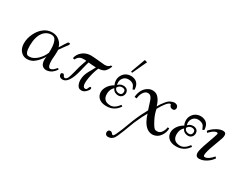

<svg xmlns="http://www.w3.org/2000/svg" viewBox="-97 -1283 2811 2212"><g transform="rotate(30 1308.5 -177.0)"><path d="M509.7 -89.1C490.3 -67.4 476.6 -53.7 470.9 -49.1C456 -38.9 444.6 -34.3 436.6 -34.3C409.1 -34.3 400 -73.1 400 -126.9C400 -138.3 401.1 -162.3 404.6 -198.9C405.7 -229.7 406.9 -253.7 405.7 -270.9C443.4 -324.6 469.7 -360 483.4 -377.1C486.9 -382.9 489.1 -387.4 489.1 -392C489.1 -400 484.6 -403.4 475.4 -403.4C469.7 -403.4 464 -401.1 459.4 -396.6C448 -380.6 426.3 -347.4 395.4 -297.1C387.4 -334.9 363.4 -366.9 323.4 -392C300.6 -404.6 275.4 -410.3 246.9 -410.3C203.4 -410.3 163.4 -395.4 128 -364.6C99.4 -340.6 74.3 -307.4 54.9 -265.1C35.4 -222.9 26.3 -181.7 26.3 -140.6C26.3 -82.3 46.9 -38.9 89.1 -12.6C106.3 -2.3 124.6 2.3 146.3 2.3C172.6 2.3 198.9 -4.6 224 -18.3C266.3 -46.9 300.6 -85.7 329.1 -134.9C325.7 -120 324.6 -107.4 324.6 -96C324.6 -34.3 348.6 -1.1 397.7 2.3C424 2.3 449.1 -5.7 473.1 -20.6C494.9 -37.7 510.9 -54.9 523.4 -74.3ZM330.3 -187.4C314.3 -147.4 290.3 -113.1 258.3 -82.3C224 -51.4 190.9 -35.4 157.7 -35.4C150.9 -35.4 144 -35.4 138.3 -36.6C112 -42.3 98.3 -80 98.3 -148.6C98.3 -307.4 168 -382.9 254.9 -382.9C283.4 -382.9 304 -368 314.3 -339.4C329.1 -305.1 333.7 -254.9 330.3 -187.4Z M1022.9 -418.3C1011.4 -397.7 988.6 -387.4 955.4 -387.4C952 -387.4 901.7 -392 806.9 -401.1C746.3 -408 697.1 -396.6 659.4 -366.9C626.3 -341.7 606.9 -309.7 600 -272L624 -267.4C641.1 -305.1 668.6 -323.4 706.3 -323.4C715.4 -324.6 730.3 -324.6 749.7 -322.3C741.7 -302.9 737.1 -288 733.7 -276.6C722.3 -248 710.9 -208 698.3 -154.3C685.7 -105.1 676.6 -74.3 670.9 -61.7C660.6 -36.6 646.9 -25.1 629.7 -26.3C606.9 -33.1 610.3 -68.6 587.4 -61.7C574.9 -61.7 568 -54.9 568 -40C568 -35.4 569.1 -30.9 570.3 -27.4C577.1 -8 594.3 2.3 620.6 2.3C675.4 2.3 718.9 -69.7 745.1 -176C766.9 -264 778.3 -310.9 781.7 -318.9C828.6 -314.3 861.7 -312 883.4 -312C862.9 -272 846.9 -243.4 836.6 -226.3C812.6 -184 800 -141.7 800 -98.3C800 -78.9 803.4 -60.6 809.1 -45.7C819.4 -13.7 838.9 2.3 868.6 2.3C896 2.3 914.3 -8 938.3 -35.4C950.9 -49.1 956.6 -60.6 956.6 -70.9C956.6 -81.1 953.1 -85.7 945.1 -85.7C941.7 -85.7 938.3 -84.6 937.1 -83.4C928 -75.4 922.3 -50.3 917.7 -45.7C907.4 -35.4 896 -34.3 883.4 -41.1C867.4 -50.3 861.7 -76.6 865.1 -121.1C869.7 -170.3 881.1 -220.6 898.3 -272C902.9 -286.9 908.6 -300.6 914.3 -313.1C955.4 -316.6 982.9 -325.7 997.7 -340.6C1017.1 -360 1032 -385.1 1042.3 -414.9Z M1397.7 -310.9C1396.6 -369.1 1373.7 -405.7 1330.3 -421.7C1314.3 -427.4 1300.6 -429.7 1288 -429.7C1236.6 -429.7 1197.7 -408 1172.6 -363.4C1162.3 -344 1157.7 -324.6 1157.7 -302.9C1157.7 -280 1162.3 -259.4 1172.6 -241.1C1107.4 -204.6 1074.3 -146.3 1073.1 -97.1C1073.1 -37.7 1115.4 14.9 1206.9 14.9C1276.6 16 1331.4 -12.6 1372.6 -73.1L1354.3 -85.7C1320 -38.9 1283.4 -14.9 1244.6 -14.9C1178.3 -16 1145.1 -48 1145.1 -112C1145.1 -153.1 1158.9 -186.3 1187.4 -211.4C1197.7 -180.6 1227.4 -160 1268.6 -160C1304 -160 1332.6 -189.7 1332.6 -227.4C1332.6 -267.4 1304 -289.1 1262.9 -289.1C1234.3 -288 1211.4 -277.7 1196.6 -257.1C1193.1 -267.4 1190.9 -278.9 1190.9 -290.3C1190.9 -340.6 1227.4 -380.6 1276.6 -380.6C1305.1 -381.7 1339.4 -371.4 1354.3 -348.6C1360 -340.6 1366.9 -325.7 1376 -302.9ZM1305.1 -232C1304 -192 1283.4 -184 1254.9 -185.1C1225.1 -189.7 1208 -204.6 1203.4 -228.6C1216 -252.6 1235.4 -265.1 1261.7 -265.1C1289.1 -264 1304 -253.7 1305.1 -232ZM1329.1 -667.4 1258.3 -474.3 1275.4 -466.3 1364.6 -658.3Z M1945.1 -128C1941.7 -101.7 1932.6 -78.9 1920 -60.6C1905.1 -37.7 1885.7 -26.3 1861.7 -26.3C1853.7 -26.3 1846.9 -27.4 1838.9 -28.6C1821.7 -32 1798.9 -65.1 1768 -126.9C1748.6 -164.6 1734.9 -205.7 1726.9 -248C1744 -278.9 1761.1 -306.3 1778.3 -329.1C1804.6 -365.7 1826.3 -381.7 1843.4 -376C1845.7 -363.4 1850.3 -353.1 1858.3 -346.3C1866.3 -338.3 1876.6 -334.9 1886.9 -334.9C1909.7 -333.7 1920 -342.9 1923.4 -364.6C1924.6 -374.9 1923.4 -381.7 1920 -387.4C1912 -404.6 1894.9 -413.7 1870.9 -413.7C1862.9 -413.7 1852.6 -411.4 1840 -406.9C1816 -401.1 1793.1 -384 1770.3 -355.4C1747.4 -328 1729.1 -300.6 1714.3 -273.1C1701.7 -316.6 1685.7 -348.6 1667.4 -370.3C1646.9 -396.6 1619.4 -410.3 1585.1 -410.3C1564.6 -410.3 1545.1 -405.7 1528 -395.4C1475.4 -366.9 1445.7 -315.4 1438.9 -241.1L1467.4 -236.6C1470.9 -265.1 1477.7 -290.3 1489.1 -310.9C1507.4 -344 1530.3 -358.9 1556.6 -356.6C1582.9 -355.4 1602.3 -334.9 1614.9 -297.1C1628.6 -252.6 1641.1 -214.9 1651.4 -184C1620.6 -129.1 1588.6 -64 1557.7 12.6C1540.6 58.3 1522.3 104 1505.1 150.9C1477.7 218.3 1459.4 256 1449.1 264C1445.7 266.3 1442.3 267.4 1438.9 267.4C1434.3 267.4 1421.7 250.3 1416 245.7C1408 240 1401.1 237.7 1395.4 237.7C1374.9 237.7 1363.4 250.3 1362.3 274.3C1365.7 301.7 1380.6 310.9 1400 312C1429.7 313.1 1454.9 301.7 1474.3 277.7C1486.9 260.6 1505.1 221.7 1529.1 158.9C1546.3 112 1564.6 66.3 1581.7 20.6C1614.9 -56 1643.4 -113.1 1665.1 -148.6C1673.1 -118.9 1685.7 -89.1 1700.6 -60.6C1736 3.4 1781.7 34.3 1835.4 33.1C1875.4 29.7 1907.4 12.6 1931.4 -20.6C1955.4 -53.7 1966.9 -89.1 1966.9 -125.7Z M2325.7 -310.9C2324.6 -369.1 2301.7 -405.7 2258.3 -421.7C2242.3 -427.4 2228.6 -429.7 2216 -429.7C2164.6 -429.7 2125.7 -408 2100.6 -363.4C2090.3 -344 2085.7 -324.6 2085.7 -302.9C2085.7 -280 2090.3 -259.4 2100.6 -241.1C2035.4 -204.6 2002.3 -146.3 2001.1 -97.1C2001.1 -37.7 2043.4 14.9 2134.9 14.9C2204.6 16 2259.4 -12.6 2300.6 -73.1L2282.3 -85.7C2248 -38.9 2211.4 -14.9 2172.6 -14.9C2106.3 -16 2073.1 -48 2073.1 -112C2073.1 -153.1 2086.9 -186.3 2115.4 -211.4C2125.7 -180.6 2155.4 -160 2196.6 -160C2232 -160 2260.6 -189.7 2260.6 -227.4C2260.6 -267.4 2232 -289.1 2190.9 -289.1C2162.3 -288 2139.4 -277.7 2124.6 -257.1C2121.1 -267.4 2118.9 -278.9 2118.9 -290.3C2118.9 -340.6 2155.4 -380.6 2204.6 -380.6C2233.1 -381.7 2267.4 -371.4 2282.3 -348.6C2288 -340.6 2294.9 -325.7 2304 -302.9ZM2233.1 -232C2232 -192 2211.4 -184 2182.9 -185.1C2153.1 -189.7 2136 -204.6 2131.4 -228.6C2144 -252.6 2163.4 -265.1 2189.7 -265.1C2217.1 -264 2232 -253.7 2233.1 -232Z M2590.9 -113.1C2550.9 -66.3 2515.4 -43.4 2484.6 -43.4C2473.1 -43.4 2467.4 -51.4 2468.6 -68.6C2469.7 -96 2482.3 -141.7 2506.3 -204.6L2547.4 -317.7C2557.7 -345.1 2561.1 -366.9 2558.9 -381.7C2556.6 -402.3 2544 -412.6 2520 -412.6C2494.9 -412.6 2467.4 -404.6 2437.7 -387.4C2402.3 -366.9 2374.9 -344 2355.4 -318.9L2369.1 -299.4C2395.4 -326.9 2418.3 -345.1 2435.4 -353.1C2445.7 -358.9 2454.9 -361.1 2460.6 -361.1C2472 -362.3 2477.7 -358.9 2478.9 -349.7C2480 -344 2464 -292.6 2428.6 -196.6C2402.3 -123.4 2388.6 -74.3 2388.6 -49.1C2388.6 -12.6 2404.6 5.7 2437.7 5.7C2453.7 5.7 2472 2.3 2492.6 -4.6C2540.6 -24 2578.3 -54.9 2605.7 -96Z"/></g></svg>

Font: GFS Goschen
Style: Italic
Weight: 400
Designer: George D. Matthiopoulos
Foundry: George D. Matthiopoulos
Version: Fontographer 4.7 9/28/09 FG4M≠0000002248